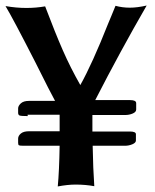

<svg xmlns="http://www.w3.org/2000/svg" viewBox="-42 -671 562 698"><path d="M174.8 -253.9H58.1L59.1 -249Q34.2 -249 29.1 -251.2Q23.9 -253.4 23.9 -261.2V-276.9Q23.9 -286.1 33.7 -295.2Q43.5 -304.2 63 -304.2H158.2Q143.1 -331.1 86.9 -443.8Q4.9 -604.5 -22 -648.9Q17.1 -642.1 54.2 -642.1Q88.9 -642.1 122.1 -647.9Q158.7 -551.3 186.3 -488.3Q213.9 -425.3 250 -361.8Q293.5 -439.5 351.1 -585Q352.5 -588.9 363 -613.5Q373.5 -638.2 377.9 -649.9Q402.8 -643.1 430.2 -643.1Q457 -643.1 491.2 -650.9Q394.5 -483.4 304.2 -307.1H431.2Q453.1 -307.1 453.1 -295.9V-272.9Q453.1 -263.7 440.4 -258.3Q427.7 -252.9 413.1 -252.9H293.9V-192.9H430.2Q452.1 -192.9 452.1 -183.1V-160.2Q452.1 -151.9 439.2 -146.5Q426.3 -141.1 412.1 -141.1H294.9Q296.4 -56.2 300.8 5.9Q268.6 0 232.9 0Q204.1 0 168 6.8Q173.3 -48.8 174.8 -141.1H44.9Q29.8 -141.1 26.9 -142.8Q23.9 -144.5 23.9 -151.9V-167Q23.9 -177.2 33.7 -185.5Q43.5 -193.8 63 -193.8H174.8Z"/></svg>

Font: Linear Smooth
Style: Bold
Weight: 700
Designer: Philipp H. Poll, Flanker
Foundry: Philipp H. Poll, reworked by Flanker
Version: Version 1.061 | FøM Fix